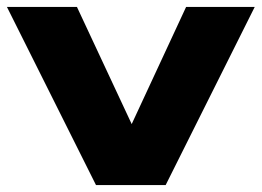

<svg xmlns="http://www.w3.org/2000/svg" viewBox="-20 -534 755 554"><path d="M257 0 0 -514H202L360 -176L517 -514H715L458 0Z"/></svg>

Font: Special Gothic Extended Bold
Style: Regular
Weight: 700
Width: 7
Designer: Alistair McCready
Foundry: Monolith
Version: Version 1.000; ttfautohint (v1.8.4.7-5d5b)